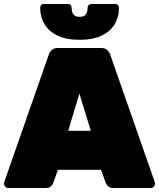

<svg xmlns="http://www.w3.org/2000/svg" viewBox="-20 -940 795 960"><path d="M22 0Q13 0 6.5 -6.5Q0 -13 0 -22Q0 -26 1 -29L224 -667Q227 -678 238 -689Q249 -700 269 -700H486Q506 -700 517 -689Q528 -678 531 -667L754 -29Q755 -26 755 -22Q755 -13 748.5 -6.5Q742 0 733 0H548Q529 0 520.5 -8.5Q512 -17 509 -25L485 -91H270L246 -25Q243 -17 235 -8.5Q227 0 207 0ZM321 -286H434L377 -472ZM378 -741Q311 -741 267.5 -762Q224 -783 202.5 -819Q181 -855 181 -901Q181 -909 185.5 -914.5Q190 -920 200 -920H319Q328 -920 333 -914.5Q338 -909 338 -901Q338 -889 341.5 -878.5Q345 -868 353.5 -862Q362 -856 378 -856Q394 -856 402.5 -862Q411 -868 414.5 -878.5Q418 -889 418 -901Q418 -909 423 -914.5Q428 -920 437 -920H556Q565 -920 570 -914.5Q575 -909 575 -901Q575 -855 553.5 -819Q532 -783 488.5 -762Q445 -741 378 -741Z"/></svg>

Font: Rubik Black
Style: Regular
Weight: 900
Designer: Hubert and Fischer
Foundry: Hubert and Fischer
Version: Version 2.300;gftools[0.9.30]